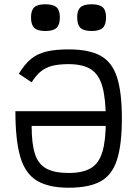

<svg xmlns="http://www.w3.org/2000/svg" viewBox="-20 -864 640 898"><path d="M301 -633Q396 -633 450 -603.5Q504 -574 527 -503.5Q550 -433 550 -310Q550 -187 527 -116Q504 -45 450 -15.5Q396 14 301 14Q207 14 152.5 -19Q98 -52 75 -130Q52 -208 52 -344H514V-275H128Q128 -192 143.5 -144Q159 -96 197 -75.5Q235 -55 301 -55Q367 -55 405 -77.5Q443 -100 459 -154Q475 -208 475 -301Q475 -401 459 -458.5Q443 -516 405 -540Q367 -564 301 -564Q255 -564 224 -556Q193 -548 170.5 -529.5Q148 -511 128 -479L68 -519Q94 -562 123.5 -587Q153 -612 195.5 -622.5Q238 -633 301 -633ZM408 -719Q372 -719 356.5 -733.5Q341 -748 341 -783Q341 -816 356.5 -830Q372 -844 408 -844Q445 -844 460.5 -830Q476 -816 476 -783Q476 -748 460.5 -733.5Q445 -719 408 -719ZM192 -719Q156 -719 140.5 -733.5Q125 -748 125 -783Q125 -816 140.5 -830Q156 -844 192 -844Q229 -844 244.5 -830Q260 -816 260 -783Q260 -748 244.5 -733.5Q229 -719 192 -719Z"/></svg>

Font: Victor Mono
Style: Regular
Weight: 400
Monospace: yes
Designer: Rune Bjørnerås
Version: Version 1.561;gftools[0.9.30]